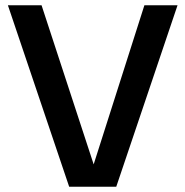

<svg xmlns="http://www.w3.org/2000/svg" viewBox="-20 -710 705 730"><path d="M243 0 10 -690H138L364 0ZM309 0 529 -690H655L422 0Z"/></svg>

Font: Radio Canada Big Medium
Style: Regular
Weight: 500
Designer: Étienne Aubert Bonn
Foundry: Coppers and Brasses
Version: Version 1.001